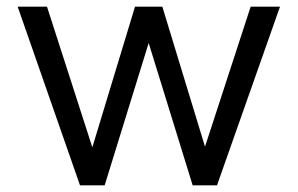

<svg xmlns="http://www.w3.org/2000/svg" viewBox="-20 -556 893 576"><path d="M220 0 33 -536H121L257 -114L385 -536H467L595 -116L732 -536H820L631 0H558L426 -427L294 0Z"/></svg>

Font: Plus Jakarta Text Light
Style: Regular
Weight: 300
Designer: Gumpita Rahayu
Foundry: Tokotype Studio
Version: Version 1.000